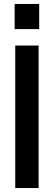

<svg xmlns="http://www.w3.org/2000/svg" viewBox="-20 -950 271 970"><path d="M57 0V-720H175V0ZM54 -803V-930H178V-803Z"/></svg>

Font: Instrument Sans Condensed SemiBold
Style: Regular
Weight: 600
Width: 3
Designer: Rodrigo Fuenzalida
Foundry: fragTYPE
Version: Version 1.000;gftools[0.9.28]